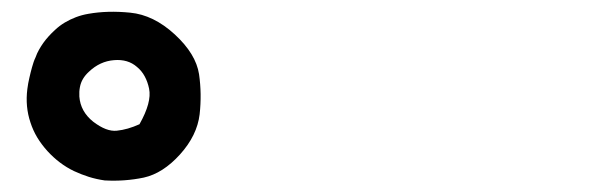

<svg xmlns="http://www.w3.org/2000/svg" viewBox="-20 -852 1040 332"><path d="M161.1 -540Q147 -542 133.8 -546.1Q120.6 -550.3 107.9 -556.2Q82.5 -568.4 62 -590.8Q51.8 -602.1 44.4 -614.3Q37.1 -626.5 32.7 -640.1Q23.4 -667.5 27.3 -698.2Q27.8 -703.1 28.8 -708Q29.8 -712.9 30.8 -717.5Q31.7 -722.2 33 -726.8Q34.2 -731.4 35.4 -735.8Q36.6 -740.2 38.1 -744.6Q39.6 -749 41.5 -752.9Q43.9 -759.8 47.4 -765.9Q50.8 -772 54.9 -777.8Q59.1 -783.7 64.2 -789.3Q69.3 -794.9 75.2 -800.3Q83 -807.6 92 -813Q101.1 -818.4 111.3 -822.3Q121.6 -826.2 132.8 -828.1Q166 -834 205.1 -830.1Q245.6 -826.2 282.2 -792.5Q318.8 -758.8 324.2 -723.6Q329.1 -689.5 325.2 -654.3Q320.8 -617.7 291.3 -585Q261.7 -552.2 228.5 -544.9Q195.8 -538.1 161.6 -540ZM221.2 -637.2Q242.7 -675.3 237.8 -698.7Q235.4 -710.4 230.2 -720Q225.1 -729.5 216.8 -736.3Q201.2 -750 177.2 -748Q152.8 -746.1 133.8 -728Q127.4 -722.2 123.5 -715.6Q119.6 -709 118.2 -701.4Q116.7 -693.8 117.2 -685.1Q119.1 -659.2 141.1 -641.6Q164.1 -624 182.1 -626Q200.7 -627.9 221.2 -637.2Z"/></svg>

Font: NaikaiFont
Style: SemiBold
Weight: 600
Version: Version 1.89